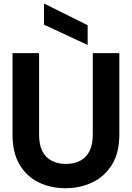

<svg xmlns="http://www.w3.org/2000/svg" viewBox="-20 -980 695 1012"><path d="M325 12Q247 12 183.5 -19Q120 -50 83 -112.5Q46 -175 46 -271V-700H186V-270Q186 -219 202.5 -185Q219 -151 251 -133.5Q283 -116 327 -116Q372 -116 404 -133.5Q436 -151 452.5 -185Q469 -219 469 -270V-700H609V-271Q609 -175 570.5 -112.5Q532 -50 467.5 -19Q403 12 325 12ZM442 -743 212 -850V-960H215L442 -847Z"/></svg>

Font: DM Sans 36pt ExtraBold
Style: Regular
Weight: 800
Designer: Colophon Foundry, Jonny Pinhorn
Foundry: Colophon Foundry
Version: Version 4.004;gftools[0.9.30]